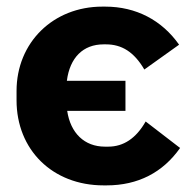

<svg xmlns="http://www.w3.org/2000/svg" viewBox="-20 -550 580 580"><path d="M293 10H302C397 10 472 -29 524 -103L420 -183C391 -132 353 -107 307 -107H297C235 -107 193 -148 183 -215H359V-306H182C191 -376 231 -416 293 -416H300C348 -416 385 -393 416 -340L521 -415C469 -489 391 -530 298 -530H289C141 -530 30 -422 30 -275V-247C30 -98 138 10 293 10Z"/></svg>

Font: Fixel Text Bold
Style: Bold
Weight: 700
Width: 4
Designer: AlfaBravo + MacPaw
Foundry: Kyrylo Tkachov, Marchela Mozhyna, Serhii Makarenko, Maria Weinstein, Zakhar Kryvoshyya
Version: Version 1.211